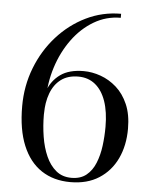

<svg xmlns="http://www.w3.org/2000/svg" viewBox="-54 -805 668 859"><g transform="rotate(5 280.0 -375.0)"><path d="M294 10Q218.5 10 163.8 -26.2Q109 -62.5 79.5 -133.8Q50 -205 50 -310Q50 -401 81.5 -482.2Q113 -563.5 169 -626Q225 -688.5 298.2 -724.2Q371.5 -760 455 -760V-742Q390 -742 334.8 -709.2Q279.5 -676.5 238.8 -620.5Q198 -564.5 175.5 -494Q153 -423.5 153 -348L150 -280.5Q150 -230.5 157.8 -182Q165.5 -133.5 182.8 -94.8Q200 -56 228 -32.8Q256 -9.5 297 -9.5Q338 -9.5 364 -30.5Q390 -51.5 404.2 -86.8Q418.5 -122 424 -164.5Q429.5 -207 429.5 -250Q429.5 -317 413 -364.8Q396.5 -412.5 365 -438Q333.5 -463.5 289 -463.5Q242.5 -463.5 211.8 -440.8Q181 -418 165.5 -376.8Q150 -335.5 150 -280.5H133Q133 -339 150.2 -386.5Q167.5 -434 206.5 -462Q245.5 -490 311 -490Q349 -490 387.5 -476.2Q426 -462.5 458.5 -433.8Q491 -405 510.8 -359.5Q530.5 -314 530.5 -250Q530.5 -175 502.8 -116.2Q475 -57.5 422.2 -23.8Q369.5 10 294 10Z"/></g></svg>

Font: Bodoni Moda SC 11pt
Style: Regular
Weight: 400
Version: Version 2.005